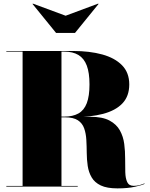

<svg xmlns="http://www.w3.org/2000/svg" viewBox="-20 -1032 830 1062"><path d="M195 -384V-387H335Q383 -387 414 -404.5Q445 -422 460 -461.2Q475 -500.5 475 -565Q475 -629.5 460 -669.2Q445 -709 414 -727.8Q383 -746.5 335 -746.5H15V-750H385Q475.5 -750 545.5 -730.8Q615.5 -711.5 655.2 -670.8Q695 -630 695 -565Q695 -500 657.2 -460.2Q619.5 -420.5 550 -402.2Q480.5 -384 385 -384ZM15 0V-3.5H410V0ZM105 -2V-748.5H320V-2ZM630 10Q571.5 10 537.5 -6.2Q503.5 -22.5 487 -50.8Q470.5 -79 465.2 -114Q460 -149 459.8 -186.5Q459.5 -224 457.5 -259Q455.5 -294 445.5 -322.2Q435.5 -350.5 410.8 -366.8Q386 -383 340 -383H195V-386H480Q547 -386 585.8 -365.2Q624.5 -344.5 643.2 -310.5Q662 -276.5 667.2 -235.8Q672.5 -195 672.2 -154.2Q672 -113.5 673 -79.2Q674 -45 683.8 -24.5Q693.5 -4 720 -4Q736 -4 752 -8.2Q768 -12.5 778.5 -17.5L780 -15Q768 -8.5 727.5 0.8Q687 10 630 10ZM290 -850 160 -1010 162 -1012 343 -945 523 -1012 525 -1010 395 -850Z"/></svg>

Font: Bodoni Moda 48pt Black
Style: Regular
Weight: 900
Designer: Owen Earl
Foundry: indestructible type
Version: Version 2.004